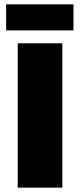

<svg xmlns="http://www.w3.org/2000/svg" viewBox="-20 -858 366 878"><path d="M316 -719H8V-838H316ZM265 0H61V-660H265Z"/></svg>

Font: Work Sans ExtraBold
Style: Regular
Weight: 800
Designer: Wei Huang
Foundry: Wei Huang
Version: Version 1.500